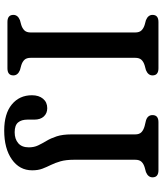

<svg xmlns="http://www.w3.org/2000/svg" viewBox="48 -788 755 890"><g transform="rotate(90 425.0 -342.5)"><path d="M247.5 -108Q247.5 -88.5 256.8 -78.8Q266 -69 282.5 -64L304.5 -58Q329 -48 329 -27.5Q329 0 296 0H81.5Q48.5 0 48.5 -27.5Q48.5 -48 73 -58L95 -64Q111 -69 120.5 -78.8Q130 -88.5 130 -108V-592Q130 -611.5 120.5 -621.2Q111 -631 95 -636L73 -642Q48.5 -652 48.5 -672.5Q48.5 -700 81.5 -700H296Q329 -700 329 -672.5Q329 -652 304.5 -642L282.5 -636Q266 -631 256.8 -621.2Q247.5 -611.5 247.5 -592ZM769 -114.5Q769 -56 718.5 -20.5Q668 15 584.5 15Q506.5 15 463.8 -20.2Q421 -55.5 421 -113.5Q421 -145.5 437.2 -165Q453.5 -184.5 481 -184.5Q504.5 -184.5 519.2 -168.8Q534 -153 534 -124.5V-92.5Q534 -65 547.2 -49.2Q560.5 -33.5 592.5 -33.5Q624 -33.5 643.2 -50Q662.5 -66.5 662.5 -99Q662.5 -123.5 653.5 -142.2Q644.5 -161 632.5 -181Q620.5 -201 611.5 -228.2Q602.5 -255.5 602.5 -297V-592Q602.5 -611.5 592.2 -621.2Q582 -631 563.5 -636L538.5 -642Q513 -649.5 513 -672.5Q513 -700 546 -700H768.5Q801.5 -700 801.5 -672.5Q801.5 -652 777 -642L755 -636Q738.5 -631 729.2 -621.2Q720 -611.5 720 -592V-309Q720 -271.5 727.2 -246.2Q734.5 -221 744.2 -201.2Q754 -181.5 761.5 -161.8Q769 -142 769 -114.5Z"/></g></svg>

Font: Fraunces 9pt SuperSoft
Style: Regular
Weight: 400
Version: Version 1.000;[b76b70a41]